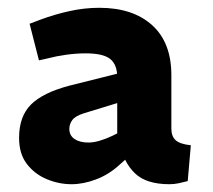

<svg xmlns="http://www.w3.org/2000/svg" viewBox="-20 -730 546 493"><path d="M415 -257Q355 -257 326 -285.5Q297 -314 290 -357L281 -379V-532Q281 -564 263 -578.5Q245 -593 200 -593Q176 -593 150.5 -589.5Q125 -586 102 -580L80 -575L56 -669L85 -680Q120 -693 158.5 -701.5Q197 -710 235 -710Q321 -710 370.5 -665.5Q420 -621 420 -537V-400Q420 -380 431 -370Q442 -360 470 -357L462 -265Q451 -262 439 -259.5Q427 -257 415 -257ZM164 -257Q131 -257 100 -270Q69 -283 49 -309Q29 -335 29 -376Q29 -431 59.5 -461.5Q90 -492 158 -510L294 -544L293 -469L195 -439Q173 -432 165.5 -421.5Q158 -411 158 -399Q158 -382 171.5 -373Q185 -364 207 -364Q220 -364 235.5 -368.5Q251 -373 268 -381L296 -395L323 -339L287 -307Q260 -282 227 -269.5Q194 -257 164 -257Z"/></svg>

Font: REM Medium
Style: Bold
Weight: 700
Version: Version 1.005;gftools[0.9.28]